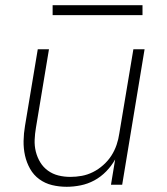

<svg xmlns="http://www.w3.org/2000/svg" viewBox="-20 -709 640 737"><path d="M236 8Q207 8 180 1.5Q153 -5 131 -21Q109 -37 95.5 -61Q82 -85 76 -112Q70 -139 70.5 -168Q71 -197 76 -226L125 -520H168L118 -219Q114 -196 113 -172.5Q112 -149 117.5 -127Q123 -105 134.5 -86Q146 -67 164 -54Q182 -41 204 -35.5Q226 -30 250 -30Q272 -30 294 -34Q316 -38 337 -48.5Q358 -59 376.5 -75.5Q395 -92 407.5 -111.5Q420 -131 427.5 -153Q435 -175 438 -197L492 -520H535L449 0H406L422 -97Q408 -72 387.5 -51Q367 -30 342 -16.5Q317 -3 289.5 2.5Q262 8 236 8ZM182 -651V-689H527V-651Z"/></svg>

Font: Iosevka Aile Extralight
Style: Italic
Weight: 200
Italic angle: -9°
Designer: Belleve Invis
Foundry: Belleve Invis
Version: Version 31.1.0; ttfautohint (v1.8.4)